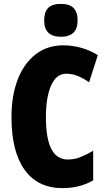

<svg xmlns="http://www.w3.org/2000/svg" viewBox="-20 -1050 547 987"><path d="M320 -671Q270 -671 243 -611Q216 -551 216 -447Q216 -230 328 -230Q363 -230 395 -243Q427 -256 459 -275V-123Q391 -83 301 -83Q174 -83 106.5 -177Q39 -271 39 -448Q39 -558 71 -641Q103 -724 163 -770.5Q223 -817 305 -817Q399 -817 483 -767L438 -627Q410 -647 381 -659Q352 -671 320 -671ZM293 -1030Q338 -1030 358.5 -1008.5Q379 -987 379 -945Q379 -861 293 -861Q207 -861 207 -945Q207 -988 227.5 -1009Q248 -1030 293 -1030Z"/></svg>

Font: Noto Sans Kannada UI ExtraCondensed Black
Style: Regular
Weight: 900
Width: 2
Designer: Jelle Bosma - Monotype Design Team
Foundry: Monotype Imaging Inc.
Version: Version 2.005; ttfautohint (v1.8.4.7-5d5b)